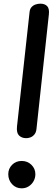

<svg xmlns="http://www.w3.org/2000/svg" viewBox="-20 -1024 287 1045"><path d="M121 -272Q97.5 -272.5 83.2 -287Q69 -301.5 72.5 -335.5L141 -959Q143 -976.5 152.5 -986.2Q162 -996 174.8 -1000Q187.5 -1004 199.5 -1004Q223.5 -1004 236.5 -990.8Q249.5 -977.5 246 -945.5L178.5 -322Q176.5 -303 167 -291.8Q157.5 -280.5 145 -276Q132.5 -271.5 121 -272ZM98 1Q66.5 1 45.8 -21.5Q25 -44 25 -76Q25 -106 45.8 -127Q66.5 -148 98 -148Q129.5 -148 151 -127Q172.5 -106 172.5 -76Q172.5 -55 162.5 -37.5Q152.5 -20 135.8 -9.5Q119 1 98 1Z"/></svg>

Font: Edu SA Hand Medium
Style: Regular
Weight: 500
Designer: Tina and Corey Anderson, Eben Sorkin, Mirko Velimirovic
Foundry: Google for Education
Version: Version 2.000